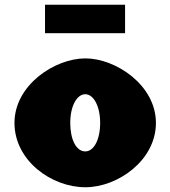

<svg xmlns="http://www.w3.org/2000/svg" viewBox="-20 -774 718 809"><path d="M169.7 -754V-634H507V-754ZM41 -256C41 -98 196 15 339.8 15C475.8 15 637 -98 637 -256C637 -416 467 -528 339.8 -528C211 -528 41 -416 41 -256ZM276 -256C276 -327 303.9 -377 339.3 -377C374.1 -377 402 -327 402 -256C402 -186 375.7 -136 339.3 -136C301.3 -136 276 -186 276 -256Z"/></svg>

Font: Blink
Style: Wide
Weight: 400
Designer: Mew Too
Foundry: Cannot Into Space Fonts
Version: Version 001.000